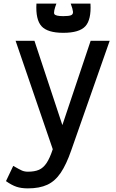

<svg xmlns="http://www.w3.org/2000/svg" viewBox="-20 -843 640 1059"><path d="M134 196Q97 196 70.5 187Q44 178 13 156L53 72Q86 91 100.5 97.5Q115 104 134 104Q171 104 195 93.5Q219 83 237 56Q255 29 271 -20L66 -618H170L324 -153L480 -618H585L373 -14Q346 64 315 110Q284 156 241 176Q198 196 134 196ZM329 -662Q242 -662 209 -698.5Q176 -735 181 -823H291Q274 -778 279.5 -766Q285 -754 329 -754Q360 -754 372 -759Q384 -764 382.5 -779Q381 -794 370 -823H479Q484 -735 451 -698.5Q418 -662 329 -662Z"/></svg>

Font: Victor Mono
Style: Bold
Weight: 700
Monospace: yes
Designer: Rune Bjørnerås
Version: Version 1.561;gftools[0.9.30]